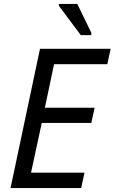

<svg xmlns="http://www.w3.org/2000/svg" viewBox="-20 -964 587 984"><path d="M34 0 185 -714H547L530 -635H257L210 -412H465L448 -334H194L139 -79H413L396 0ZM394 -784 282 -934V-944H376L448 -796V-784Z"/></svg>

Font: Noto Sans
Style: Italic
Weight: 400
Italic angle: -12°
Designer: Monotype Design Team
Foundry: Monotype Imaging Inc.
Version: Version 2.013; ttfautohint (v1.8.4.7-5d5b)